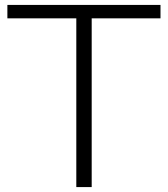

<svg xmlns="http://www.w3.org/2000/svg" viewBox="-20 -760 682 780"><path d="M290 0V-685.5H10V-740H632V-685.5H352.5V0Z"/></svg>

Font: Encode Sans Expanded Light
Style: Regular
Weight: 300
Width: 7
Designer: Multiple Designers
Foundry: Impallari Type
Version: Version 2.000